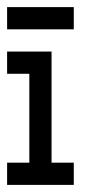

<svg xmlns="http://www.w3.org/2000/svg" viewBox="-20 -520 290 540"><path d="M0 -312.5V-375H62.5V-312.5ZM62.5 -312.5V-375H125V-312.5ZM62.5 -250V-312.5H125V-250ZM62.5 -187.5V-250H125V-187.5ZM62.5 -125V-187.5H125V-125ZM62.5 -62.5V-125H125V-62.5ZM62.5 0V-62.5H125V0ZM0 0V-62.5H62.5V0ZM125 0V-62.5H187.5V0ZM0 -437.5V-500H62.5V-437.5ZM62.5 -437.5V-500H125V-437.5ZM125 -437.5V-500H187.5V-437.5Z"/></svg>

Font: AprilSans
Style: Regular
Weight: 400
Designer: typesprite
Version: Version 1.001;PS 001.001;hotconv 1.0.88;makeotf.lib2.5.64775